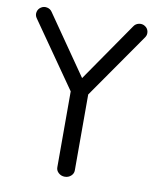

<svg xmlns="http://www.w3.org/2000/svg" viewBox="-86 -836 740 902"><g transform="rotate(10 284.5 -384.5)"><path d="M479.2 -751.7Q487.8 -764.9 503.7 -768.2Q519.5 -771.5 532.7 -762.9Q545.9 -754.6 549.1 -739.4Q552.2 -724.1 543.7 -711.4L326.4 -399.7V-37.4Q326.4 -22 314.1 -11Q301.8 0 284.7 0Q267.6 0 255.2 -11Q242.9 -22 242.9 -37.4V-399.7L25.4 -711.4Q16.8 -724.4 20.1 -739.4Q23.4 -754.4 36.6 -762.9Q49.8 -771.5 65.6 -768.2Q81.3 -764.9 89.8 -751.7L284.7 -470.5Z"/></g></svg>

Font: Tecnico
Style: Grueso
Weight: 700
Version: Version 1.3